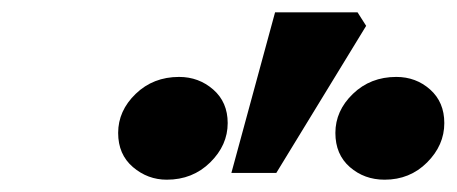

<svg xmlns="http://www.w3.org/2000/svg" viewBox="-20 -909 742 312"><path d="M172 -693Q172 -729 200.5 -756.5Q229 -784 271 -784Q303 -784 326.5 -763.5Q350 -743 350 -709Q350 -673 321.5 -645Q293 -617 251 -617Q220 -617 196 -637.5Q172 -658 172 -693ZM525 -693Q525 -729 553.5 -756.5Q582 -784 624 -784Q656 -784 679 -763.5Q702 -743 702 -709Q702 -673 674 -645Q646 -617 605 -617Q572 -617 548.5 -637.5Q525 -658 525 -693ZM427 -889H561L575 -867L429 -628H356Z"/></svg>

Font: Nebula Sans Black
Style: Regular
Weight: 900
Italic angle: -9°
Designer: Paul D. Hunt for Adobe (as Source Sans)
Foundry: Nebula Entertainment & Broadcasting LLC
Version: Version 1.010